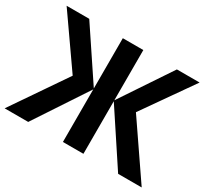

<svg xmlns="http://www.w3.org/2000/svg" viewBox="-143 -929 1228 1144"><g transform="rotate(30 471.5 -357.0)"><path d="M253.9 -371.1 14.2 -713.9H169.9L400.9 -368.2V-713.9H542V-368.2L772.9 -713.9H929.2L689 -371.1L942.9 0H780.8L542 -361.8V0H400.9V-361.8L162.1 0H0Z"/></g></svg>

Font: Zoram GWebM
Style: Bold
Weight: 700
Foundry: Ascender Corporation
Version: Version 1.000